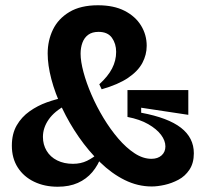

<svg xmlns="http://www.w3.org/2000/svg" viewBox="-20 -695 788 729"><path d="M556 13Q503 13 453.5 -11.5Q404 -36 360 -79Q316 -122 279.5 -174.5Q243 -227 216 -284Q189 -341 175 -394.5Q161 -448 161 -492Q161 -541 181 -582.5Q201 -624 243.5 -649.5Q286 -675 352 -675Q412 -675 453 -654Q494 -633 515.5 -598Q537 -563 537 -521Q537 -487 520.5 -456Q504 -425 466.5 -399.5Q429 -374 366 -356L357 -375Q390 -405 405.5 -435Q421 -465 421 -498Q421 -529 405 -551.5Q389 -574 354 -574Q330 -574 315 -563Q300 -552 293 -533Q286 -514 286 -491Q286 -462 297 -421Q308 -380 327.5 -335Q347 -290 373 -247Q399 -204 429 -169Q459 -134 491 -113Q523 -92 555 -92Q579 -92 593.5 -105Q608 -118 608 -139Q608 -161 591.5 -183Q575 -205 543 -223.5Q511 -242 464 -251V-353H695V-259L516 -286V-267Q618 -248 667 -210Q716 -172 716 -113Q716 -76 699.5 -51Q683 -26 657.5 -12.5Q632 1 605 7Q578 13 556 13ZM199 14Q149 14 109.5 -5Q70 -24 47.5 -59Q25 -94 25 -142Q25 -187 43.5 -219Q62 -251 92.5 -272.5Q123 -294 158 -306.5Q193 -319 226 -325L231 -296Q187 -273 165 -241.5Q143 -210 143 -175Q143 -146 157 -122.5Q171 -99 197 -86Q223 -73 257 -73Q287 -73 310.5 -84.5Q334 -96 356 -115L366 -105Q353 -68 330.5 -41.5Q308 -15 275.5 -0.5Q243 14 199 14Z"/></svg>

Font: Bricolage Grotesque SemiBold
Style: Regular
Weight: 600
Designer: Mathieu Triay
Foundry: Atelier Triay
Version: Version 1.000;gftools[0.9.30]